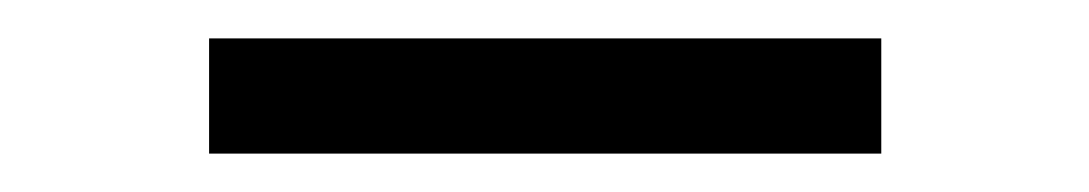

<svg xmlns="http://www.w3.org/2000/svg" viewBox="-20 -310 567 100"><path d="M88.9 -290H439V-230H88.9Z"/></svg>

Font: ø
Style: ø
Weight: 400
Designer: Samuel Oakes
Foundry: Samuel Oakes
Version: Version 1.000;PS 001.000;hotconv 1.0.88;makeotf.lib2.5.64775